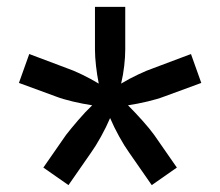

<svg xmlns="http://www.w3.org/2000/svg" viewBox="-20 -640 640 558"><path d="M179 -102 106 -153 172 -248Q186 -266 207 -290.5Q228 -315 248 -334Q221 -338 191.5 -345Q162 -352 144 -359L35 -399L65 -483L174 -442Q192 -436 218 -423.5Q244 -411 267 -397Q262 -422 259 -448.5Q256 -475 256 -496V-620H344V-496Q344 -475 341 -448.5Q338 -422 332 -397Q355 -411 381.5 -423.5Q408 -436 426 -442L535 -483L565 -399L456 -359Q438 -352 408.5 -345Q379 -338 352 -334Q372 -314 393.5 -290Q415 -266 428 -248L494 -153L421 -102L355 -197Q342 -215 326.5 -243Q311 -271 300 -297Q289 -271 273.5 -243Q258 -215 245 -197Z"/></svg>

Font: JetBrains Mono NL Medium
Style: Regular
Weight: 500
Monospace: yes
Designer: Philipp Nurullin, Konstantin Bulenkov
Foundry: JetBrains
Version: Version 2.305; ttfautohint (v1.8.4.7-5d5b)